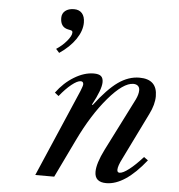

<svg xmlns="http://www.w3.org/2000/svg" viewBox="-58 -912 908 976"><g transform="rotate(5 396.0 -423.5)"><path d="M409.2 -540Q434.6 -540 445.8 -530.5Q457 -521 457 -500Q457 -462.4 413.1 -381.8L417 -379.9Q481.4 -464.8 533.9 -502Q586.4 -539.1 642.1 -539.1Q732.9 -539.1 732.9 -452.1Q732.9 -409.7 708 -359.9L590.8 -121.1Q570.8 -82 570.8 -63Q570.8 -48.8 583 -48.8Q600.1 -48.8 631.1 -72.8Q662.1 -96.7 700.2 -139.2L721.2 -124Q614.7 9.8 520 9.8Q460.9 9.8 460.9 -43Q460.9 -85.9 497.1 -158.2L632.8 -426.8Q646 -454.1 646 -475.1Q646 -489.3 637.5 -497.1Q628.9 -504.9 613.8 -504.9Q563 -504.9 487.3 -416.5Q411.6 -328.1 347.2 -193.8L253.9 0H157.2L349.1 -445.8Q359.9 -472.7 359.9 -480Q359.9 -495.1 346.2 -495.1Q329.1 -495.1 300 -471.9Q271 -448.7 240.2 -410.2L220.2 -425.8Q258.3 -478 309.6 -509Q360.8 -540 409.2 -540ZM257.8 -752Q219.2 -760.7 219.2 -807.1Q219.2 -830.1 235.8 -843.5Q252.4 -856.9 280.8 -856.9Q307.1 -856.9 321.5 -840.3Q335.9 -823.7 335.9 -793Q335.9 -751.5 306.4 -708Q276.9 -664.6 224.1 -628.9L207 -647.9Q237.3 -667.5 259.8 -694.3Q282.2 -721.2 282.2 -737.8Q282.2 -744.6 278.3 -746.8Q274.4 -749 257.8 -752Z"/></g></svg>

Font: Libre Caslon Text
Style: Italic
Weight: 400
Italic angle: -25°
Designer: Pablo Impallari, Rodrigo Fuenzalida
Foundry: Pablo Impallari, Rodrigo Fuenzalida
Version: Version 1.002